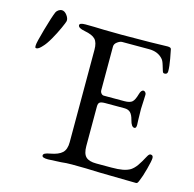

<svg xmlns="http://www.w3.org/2000/svg" viewBox="-102 -793 911 902"><g transform="rotate(15 353.0 -342.0)"><path d="M14 0ZM179 -6Q179 -13 187 -17Q195 -21 212 -24Q251 -31 268.5 -47.5Q286 -64 286 -99V-549Q286 -584 271.5 -599.5Q257 -615 219 -622Q186 -628 186 -642Q186 -653 215 -653Q253 -653 307 -651L392 -650L529 -651L614 -653Q631 -653 632 -644Q634 -636 640.5 -600Q647 -564 647 -541Q647 -526 633 -526Q628 -526 626 -528Q624 -530 622 -536Q620 -541 614 -562Q608 -583 600 -591Q576 -618 533 -618H402Q392 -618 379 -608.5Q366 -599 366 -586V-374Q366 -365 371.5 -358.5Q377 -352 384 -352H483Q511 -352 522 -362Q533 -372 541 -401Q547 -423 559 -423Q563 -423 567.5 -418.5Q572 -414 572 -407L571 -381L569 -337L570 -284L571 -260Q571 -243 562 -243Q547 -243 539 -275Q533 -299 522.5 -309.5Q512 -320 493 -320H400Q381 -320 373.5 -315Q366 -310 366 -294V-102Q366 -65 381.5 -50Q397 -35 432 -35H506Q539 -35 560.5 -39Q582 -43 597 -52Q612 -62 624.5 -79.5Q637 -97 654 -129Q661 -142 668 -142Q681 -142 681 -128Q681 -115 670 -73.5Q659 -32 650 -12Q649 -10 647 -5Q645 0 642.5 2.5Q640 5 636 5Q616 5 460 2Q391 -1 323 -1Q295 -1 271 2Q220 5 208 5Q179 5 179 -6ZM14 -498Q14 -511 33 -578Q52 -645 63 -671Q67 -679 75 -684Q83 -689 90 -689Q104 -689 115.5 -673.5Q127 -658 125 -645Q124 -639 110.5 -609Q97 -579 79.5 -548.5Q62 -518 48 -504Q42 -497 34.5 -491Q27 -485 21 -485Q16 -485 15 -487Q14 -489 14 -492.5Q14 -496 14 -498Z"/></g></svg>

Font: EB Garamond
Style: Regular
Weight: 400
Designer: Georg Duffner and Octavio Pardo
Foundry: Georg Duffner
Version: Version 1.000; ttfautohint (v1.6)